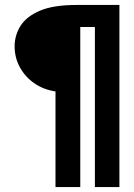

<svg xmlns="http://www.w3.org/2000/svg" viewBox="-20 -686 540 775"><path d="M204 69V-317Q156 -324 119 -349.5Q82 -375 60.5 -414Q39 -453 39 -499Q39 -543 62.5 -581Q86 -619 140.5 -642.5Q195 -666 289 -666H462V69H363V-577H304V69Z"/></svg>

Font: Ligconsolata
Style: Bold
Weight: 700
Monospace: yes
Designer: Raph Levien, Cyreal, Brenton Simpson
Foundry: Raph Levien, Cyreal, Google
Version: Version 3.001; ttfautohint (v1.8.2.53-6de2)